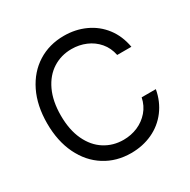

<svg xmlns="http://www.w3.org/2000/svg" viewBox="-163 -869 1018 1031"><g transform="rotate(-30 346.5 -353.5)"><path d="M363.3 -634.8Q298.8 -634.8 247.1 -602.1Q195.3 -569.3 165.5 -505.9Q135.7 -442.4 135.7 -353.5Q135.7 -264.6 165.5 -201.2Q195.3 -137.7 247.1 -105Q298.8 -72.3 363.3 -72.3Q410.2 -72.3 451.2 -89.8Q492.2 -107.4 521.5 -141.1Q550.8 -174.8 560.5 -221.7H648.4Q635.7 -151.4 595.7 -98.6Q555.7 -45.9 495.6 -18.1Q435.5 9.8 363.3 9.8Q272.5 9.8 201.7 -34.7Q130.9 -79.1 90.8 -161.6Q50.8 -244.1 50.8 -353.5Q50.8 -463.9 90.8 -545.9Q130.9 -627.9 201.7 -672.4Q272.5 -716.8 363.3 -716.8Q434.6 -716.8 495.1 -689Q555.7 -661.1 595.7 -608.9Q635.7 -556.6 648.4 -484.4H560.5Q550.8 -532.2 522 -565.9Q493.2 -599.6 451.7 -617.2Q410.2 -634.8 363.3 -634.8Z"/></g></svg>

Font: WEMIX Pretendard Variable
Style: Regular
Weight: 400
Designer: Base glyphs from Inter by Rasmus Andersson; Hangeul glyphs from Noto Sans CJK(Source Han Sans) by Jang Soo-young and Kan
Foundry: Kil Hyung-jin
Version: Version 1.000;Glyphs 3.2 (3208)